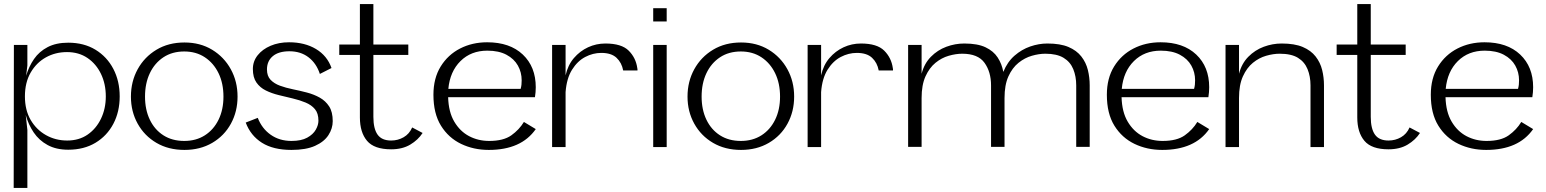

<svg xmlns="http://www.w3.org/2000/svg" viewBox="-20 -720 7567 940"><path d="M48 -500H114V-400L108 -349Q121 -394 146.5 -431Q172 -468 213.5 -489.5Q255 -511 314 -511Q391 -511 447.5 -476.5Q504 -442 535 -382.5Q566 -323 566 -248Q566 -173 535 -114Q504 -55 447.5 -21Q391 13 314 13Q255 13 213 -10Q171 -33 145 -71.5Q119 -110 106 -157L114 -84V200H47ZM308 -465Q251 -465 204.5 -439Q158 -413 130 -364.5Q102 -316 102 -248Q102 -181 130 -133Q158 -85 205 -58.5Q252 -32 309 -32Q367 -32 409 -61Q451 -90 474.5 -139Q498 -188 498 -248Q498 -309 474.5 -358Q451 -407 408.5 -436Q366 -465 308 -465Z M883 14Q805 14 746 -20.5Q687 -55 654 -114.5Q621 -174 621 -247Q621 -321 654 -381Q687 -441 746 -476.5Q805 -512 883 -512Q960 -512 1018.5 -476.5Q1077 -441 1110 -381Q1143 -321 1143 -247Q1143 -174 1110.5 -114.5Q1078 -55 1019 -20.5Q960 14 883 14ZM882 -30Q940 -30 983 -57.5Q1026 -85 1050 -134Q1074 -183 1074 -247Q1074 -312 1050 -361.5Q1026 -411 983 -439.5Q940 -468 882 -468Q823 -468 780 -439.5Q737 -411 713.5 -361.5Q690 -312 690 -247Q690 -183 713.5 -134Q737 -85 780 -57.5Q823 -30 882 -30Z M1395 -513Q1472 -513 1527 -480Q1582 -447 1603 -387L1546 -358Q1529 -410 1490.5 -439.5Q1452 -469 1397 -469Q1344 -469 1315.5 -445Q1287 -421 1287 -380Q1287 -348 1304.5 -329.5Q1322 -311 1350.5 -300.5Q1379 -290 1413.5 -283Q1448 -276 1482.5 -267Q1517 -258 1545.5 -242Q1574 -226 1591.5 -199Q1609 -172 1609 -127Q1609 -91 1588 -58.5Q1567 -26 1522.5 -6Q1478 14 1407 14Q1318 14 1262.5 -21Q1207 -56 1183 -120L1242 -143Q1262 -91 1305 -60.5Q1348 -30 1407 -30Q1455 -30 1484 -46Q1513 -62 1526 -85Q1539 -108 1539 -129Q1539 -165 1522 -185.5Q1505 -206 1476 -218Q1447 -230 1413 -238Q1379 -246 1344.5 -254.5Q1310 -263 1281.5 -277Q1253 -291 1235.5 -316Q1218 -341 1218 -382Q1218 -420 1241.5 -449.5Q1265 -479 1305 -496Q1345 -513 1395 -513Z M1895 11Q1812 11 1777 -30.5Q1742 -72 1742 -145V-451H1641V-502H1742V-700H1808V-502H1979V-451H1808V-148Q1808 -90 1828.5 -61Q1849 -32 1895 -32Q1928 -32 1956 -48Q1984 -64 1998 -96L2049 -69Q2027 -35 1988.5 -12Q1950 11 1895 11Z M2603 -88Q2532 14 2373 14Q2299 14 2237.5 -15.5Q2176 -45 2139 -104.5Q2102 -164 2102 -256Q2102 -337 2137.5 -394.5Q2173 -452 2232.5 -482.5Q2292 -513 2365 -513Q2476 -513 2539.5 -453Q2603 -393 2603 -293Q2603 -269 2599 -244H2174Q2176 -172 2204 -124.5Q2232 -77 2276.5 -53.5Q2321 -30 2375 -30Q2445 -30 2483.5 -57.5Q2522 -85 2545 -123ZM2366 -472Q2286 -472 2234.5 -421Q2183 -370 2175 -285H2529Q2532 -296 2533 -305.5Q2534 -315 2534 -327Q2534 -366 2515.5 -399Q2497 -432 2459.5 -452Q2422 -472 2366 -472Z M2683 0V-500H2749V-351Q2760 -401 2789.5 -435.5Q2819 -470 2859 -488.5Q2899 -507 2944 -507Q3023 -507 3058 -472Q3093 -437 3100 -387Q3101 -384 3101 -381Q3101 -378 3101 -375H3031Q3024 -413 2998.5 -437Q2973 -461 2924 -461Q2883 -461 2845 -441Q2807 -421 2780.5 -378.5Q2754 -336 2749 -269V0Z M3178 0V-500H3244V0ZM3178 -615V-680H3244V-615Z M3608 14Q3530 14 3471 -20.5Q3412 -55 3379 -114.5Q3346 -174 3346 -247Q3346 -321 3379 -381Q3412 -441 3471 -476.5Q3530 -512 3608 -512Q3685 -512 3743.5 -476.5Q3802 -441 3835 -381Q3868 -321 3868 -247Q3868 -174 3835.5 -114.5Q3803 -55 3744 -20.5Q3685 14 3608 14ZM3607 -30Q3665 -30 3708 -57.5Q3751 -85 3775 -134Q3799 -183 3799 -247Q3799 -312 3775 -361.5Q3751 -411 3708 -439.5Q3665 -468 3607 -468Q3548 -468 3505 -439.5Q3462 -411 3438.5 -361.5Q3415 -312 3415 -247Q3415 -183 3438.5 -134Q3462 -85 3505 -57.5Q3548 -30 3607 -30Z M3934 0V-500H4000V-351Q4011 -401 4040.5 -435.5Q4070 -470 4110 -488.5Q4150 -507 4195 -507Q4274 -507 4309 -472Q4344 -437 4351 -387Q4352 -384 4352 -381Q4352 -378 4352 -375H4282Q4275 -413 4249.5 -437Q4224 -461 4175 -461Q4134 -461 4096 -441Q4058 -421 4031.5 -378.5Q4005 -336 4000 -269V0Z M4701 -507Q4766 -507 4805 -488.5Q4844 -470 4864.5 -438.5Q4885 -407 4892 -368Q4912 -417 4947 -447.5Q4982 -478 5024 -492.5Q5066 -507 5108 -507Q5171 -507 5211 -490Q5251 -473 5274 -443.5Q5297 -414 5306 -377.5Q5315 -341 5315 -302V-1H5249V-302Q5249 -346 5234.5 -381.5Q5220 -417 5187 -437Q5154 -457 5098 -457Q5067 -457 5032 -447Q4997 -437 4966.5 -412.5Q4936 -388 4917 -346Q4898 -304 4898 -240V-1H4832V-302Q4832 -368 4800 -412.5Q4768 -457 4691 -457Q4660 -457 4625 -447Q4590 -437 4560 -412.5Q4530 -388 4511 -346Q4492 -304 4492 -240V-1H4426V-500H4492V-359Q4505 -409 4537.5 -442Q4570 -475 4613 -491Q4656 -507 4701 -507Z M5900 -88Q5829 14 5670 14Q5596 14 5534.5 -15.5Q5473 -45 5436 -104.5Q5399 -164 5399 -256Q5399 -337 5434.5 -394.5Q5470 -452 5529.5 -482.5Q5589 -513 5662 -513Q5773 -513 5836.5 -453Q5900 -393 5900 -293Q5900 -269 5896 -244H5471Q5473 -172 5501 -124.5Q5529 -77 5573.5 -53.5Q5618 -30 5672 -30Q5742 -30 5780.5 -57.5Q5819 -85 5842 -123ZM5663 -472Q5583 -472 5531.5 -421Q5480 -370 5472 -285H5826Q5829 -296 5830 -305.5Q5831 -315 5831 -327Q5831 -366 5812.5 -399Q5794 -432 5756.5 -452Q5719 -472 5663 -472Z M6255 -507Q6318 -507 6358 -490Q6398 -473 6421 -443.5Q6444 -414 6453 -377.5Q6462 -341 6462 -302V0H6396V-302Q6396 -346 6381.5 -381.5Q6367 -417 6334.5 -437Q6302 -457 6245 -457Q6214 -457 6179 -447Q6144 -437 6114 -412.5Q6084 -388 6065 -346Q6046 -304 6046 -240V0H5980V-500H6046V-359Q6059 -409 6091.5 -442Q6124 -475 6167 -491Q6210 -507 6255 -507Z M6778 11Q6695 11 6660 -30.5Q6625 -72 6625 -145V-451H6524V-502H6625V-700H6691V-502H6862V-451H6691V-148Q6691 -90 6711.5 -61Q6732 -32 6778 -32Q6811 -32 6839 -48Q6867 -64 6881 -96L6932 -69Q6910 -35 6871.5 -12Q6833 11 6778 11Z M7486 -88Q7415 14 7256 14Q7182 14 7120.5 -15.5Q7059 -45 7022 -104.5Q6985 -164 6985 -256Q6985 -337 7020.5 -394.5Q7056 -452 7115.5 -482.5Q7175 -513 7248 -513Q7359 -513 7422.5 -453Q7486 -393 7486 -293Q7486 -269 7482 -244H7057Q7059 -172 7087 -124.5Q7115 -77 7159.5 -53.5Q7204 -30 7258 -30Q7328 -30 7366.5 -57.5Q7405 -85 7428 -123ZM7249 -472Q7169 -472 7117.5 -421Q7066 -370 7058 -285H7412Q7415 -296 7416 -305.5Q7417 -315 7417 -327Q7417 -366 7398.5 -399Q7380 -432 7342.5 -452Q7305 -472 7249 -472Z"/></svg>

Font: Panamera
Style: Regular
Weight: 400
Designer: Bastien Sozeau
Foundry: NBR — Bastien Sozeau
Version: Version 3.002; ttfautohint (v1.8.4.7-5d5b);gftools[0.9.33]